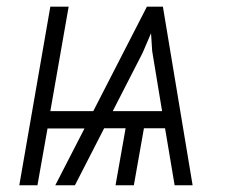

<svg xmlns="http://www.w3.org/2000/svg" viewBox="-20 -548 678 568"><path d="M313.5 -219.2H459.5L430.2 -397L426.8 -449.7L401.9 -391.6ZM128.9 -219.2H255.9L414.6 -528.3H461.9L549.8 0H496.6L468.3 -168.5H405.8L376 0H321.8L351.6 -168.5H288.1L201.7 0H143.6L230 -168H120.6L90.8 0H37.1L128.9 -528.3H183.1Z"/></svg>

Font: MAUL Condensed Light Italic
Style: Light Italic
Weight: 300
Italic angle: -12°
Designer: MAUL
Version: Version 1.0; 2020; ttfautohint (v1.8.3)